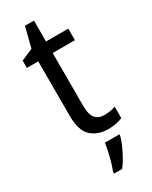

<svg xmlns="http://www.w3.org/2000/svg" viewBox="-226 -708 775 979"><g transform="rotate(-30 162.0 -219.0)"><path d="M239 -62Q256 -62 274 -65Q292 -68 305 -73V-6Q271 10 220 10Q161 10 122 -24.5Q83 -59 83 -148V-468H16V-511L85 -541L115 -659H168V-536H299V-468H168V-153Q168 -62 239 -62ZM255 70Q250 91 238 118Q226 145 211 172.5Q196 200 179 221H132V209Q139 192 147 165Q155 138 161 110Q167 82 170 61H255Z"/></g></svg>

Font: Noto Sans SemiCondensed
Style: Regular
Weight: 400
Width: 4
Designer: Monotype Design Team
Foundry: Monotype Imaging Inc.
Version: Version 2.013; ttfautohint (v1.8.4.7-5d5b)